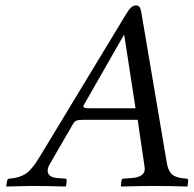

<svg xmlns="http://www.w3.org/2000/svg" viewBox="-20 -678 707 700"><path d="M307.1 -283.2H474.1L433.1 -549.8H431.2L286.1 -295.9Q283.7 -292 283.7 -290Q283.7 -283.2 307.1 -283.2ZM161.1 -79.1Q153.8 -66.4 153.8 -55.7Q153.8 -31.7 189.9 -28.8L216.8 -26.9Q224.1 -26.9 223.1 -19L221.2 0L217.8 2Q147.5 0 92.8 0Q76.2 0 3.9 2L2.9 0L5.9 -19Q7.3 -26.9 15.1 -26.9Q49.8 -29.3 72.8 -43.9Q95.7 -58.6 122.1 -102.1L437 -622.1Q449.7 -643.1 457.5 -650.4Q465.8 -658.2 476.1 -658.2Q485.8 -658.2 489.7 -651.1Q493.7 -644 496.1 -627.9L587.9 -85.9Q592.3 -56.6 605.7 -43.7Q619.1 -30.8 647.9 -27.8L658.2 -26.9Q667 -26.9 666 -19L664.1 0L662.1 2Q591.8 0 548.8 0Q494.1 0 421.9 2L420.9 0L422.9 -19Q423.3 -26.9 431.2 -26.9L459 -28.8Q507.8 -32.2 507.8 -62.5Q507.8 -64.9 506.8 -71.8L481.9 -241.2H282.2Q265.1 -241.2 257.8 -237.8Q250.5 -234.4 245.1 -224.1Z"/></svg>

Font: Linux Libertine G
Style: Italic
Weight: 400
Italic angle: -12°
Designer: Philipp H. Poll
Foundry: Philipp H. Poll
Version: Version 5.1.3